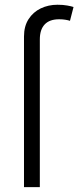

<svg xmlns="http://www.w3.org/2000/svg" viewBox="-20 -773 324 793"><path d="M79.1 0V-622.1Q79.1 -664.6 97.9 -693.8Q116.7 -723.1 148.2 -738.3Q179.7 -753.4 217.3 -753.4Q240.7 -753.4 257.8 -750.2Q274.9 -747.1 283.7 -744.1L269 -687Q262.2 -689.5 250.5 -691.4Q238.8 -693.4 224.1 -693.4Q184.6 -693.4 164.6 -672.1Q144.5 -650.9 144.5 -609.9V0Z"/></svg>

Font: Inter 18pt Light
Style: Regular
Weight: 300
Designer: Rasmus Andersson
Foundry: rsms
Version: Version 4.001;git-66647c0bb